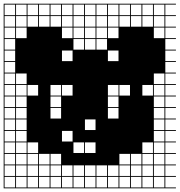

<svg xmlns="http://www.w3.org/2000/svg" viewBox="-20 -900 978 1045"><path d="M0 125V-879.8H937.5V-875H879.8V-817.3H937.5V-812.5H879.8V-754.8H937.5V-750H879.8V-692.3H937.5V-687.5H879.8V-629.8H937.5V-625H879.8V-567.3H937.5V-562.5H879.8V-504.8H937.5V-500H879.8V-442.3H937.5V-437.5H879.8V-379.8H937.5V-375H879.8V-317.3H937.5V-312.5H879.8V-254.8H937.5V-250H879.8V-192.3H937.5V-187.5H879.8V-129.8H937.5V-125H879.8V-67.3H937.5V-62.5H879.8V-4.8H937.5V0H879.8V57.7H937.5V62.5H879.8V120.2H937.5V125ZM817.3 -817.3H875V-875H817.3ZM504.8 -817.3H562.5V-875H504.8ZM442.3 -817.3H500V-875H442.3ZM567.3 -817.3H625V-875H567.3ZM379.8 -817.3H437.5V-875H379.8ZM317.3 -817.3H375V-875H317.3ZM629.8 -817.3H687.5V-875H629.8ZM254.8 -817.3H312.5V-875H254.8ZM692.3 -817.3H750V-875H692.3ZM192.3 -817.3H250V-875H192.3ZM754.8 -817.3H812.5V-875H754.8ZM129.8 -817.3H187.5V-875H129.8ZM67.3 -817.3H125V-875H67.3ZM4.8 -817.3H62.5V-875H4.8ZM192.3 -754.8H250V-812.5H192.3ZM4.8 -754.8H62.5V-812.5H4.8ZM629.8 -754.8H687.5V-812.5H629.8ZM379.8 -754.8H437.5V-812.5H379.8ZM317.3 -754.8H375V-812.5H317.3ZM567.3 -754.8H625V-812.5H567.3ZM692.3 -754.8H750V-812.5H692.3ZM817.3 -754.8H875V-812.5H817.3ZM504.8 -754.8H562.5V-812.5H504.8ZM254.8 -754.8H312.5V-812.5H254.8ZM442.3 -754.8H500V-812.5H442.3ZM754.8 -754.8H812.5V-812.5H754.8ZM129.8 -754.8H187.5V-812.5H129.8ZM67.3 -754.8H125V-812.5H67.3ZM67.3 -692.3H125V-750H67.3ZM379.8 -692.3H437.5V-750H379.8ZM317.3 -692.3H375V-750H317.3ZM504.8 -692.3H562.5V-750H504.8ZM567.3 -692.3H625V-750H567.3ZM817.3 -692.3H875V-750H817.3ZM442.3 -692.3H500V-750H442.3ZM4.8 -692.3H62.5V-750H4.8ZM442.3 -629.8H500V-687.5H442.3ZM504.8 -629.8H562.5V-687.5H504.8ZM4.8 -629.8H62.5V-687.5H4.8ZM379.8 -629.8H437.5V-687.5H379.8ZM567.3 -567.3H625V-625H567.3ZM317.3 -567.3H375V-625H317.3ZM4.8 -567.3H62.5V-625H4.8ZM4.8 -504.8H62.5V-562.5H4.8ZM4.8 -442.3H62.5V-500H4.8ZM67.3 -442.3H125V-500H67.3ZM817.3 -442.3H875V-500H817.3ZM67.3 -379.8H125V-437.5H67.3ZM754.8 -379.8H812.5V-437.5H754.8ZM4.8 -379.8H62.5V-437.5H4.8ZM129.8 -379.8H187.5V-437.5H129.8ZM254.8 -379.8H312.5V-437.5H254.8ZM567.3 -379.8H625V-437.5H567.3ZM317.3 -379.8H375V-437.5H317.3ZM817.3 -379.8H875V-437.5H817.3ZM629.8 -379.8H687.5V-437.5H629.8ZM67.3 -317.3H125V-375H67.3ZM4.8 -317.3H62.5V-375H4.8ZM254.8 -317.3H312.5V-375H254.8ZM567.3 -317.3H625V-375H567.3ZM817.3 -317.3H875V-375H817.3ZM4.8 -254.8H62.5V-312.5H4.8ZM254.8 -254.8H312.5V-312.5H254.8ZM67.3 -254.8H125V-312.5H67.3ZM817.3 -254.8H875V-312.5H817.3ZM567.3 -254.8H625V-312.5H567.3ZM4.8 -192.3H62.5V-250H4.8ZM442.3 -192.3H500V-250H442.3ZM817.3 -192.3H875V-250H817.3ZM67.3 -192.3H125V-250H67.3ZM4.8 -129.8H62.5V-187.5H4.8ZM317.3 -129.8H375V-187.5H317.3ZM817.3 -129.8H875V-187.5H817.3ZM67.3 -129.8H125V-187.5H67.3ZM4.8 -67.3H62.5V-125H4.8ZM442.3 -67.3H500V-125H442.3ZM379.8 -67.3H437.5V-125H379.8ZM754.8 -67.3H812.5V-125H754.8ZM129.8 -67.3H187.5V-125H129.8ZM817.3 -67.3H875V-125H817.3ZM67.3 -67.3H125V-125H67.3ZM312.5 -62.5H254.8V-4.8H312.5ZM754.8 -4.8H812.5V-62.5H754.8ZM4.8 -4.8H62.5V-62.5H4.8ZM67.3 -4.8H125V-62.5H67.3ZM129.8 -4.8H187.5V-62.5H129.8ZM817.3 -4.8H875V-62.5H817.3ZM192.3 -4.8H250V-62.5H192.3ZM692.3 -4.8H750V-62.5H692.3ZM629.8 -4.8H687.5V-62.5H629.8ZM567.3 57.7H625V0H567.3ZM317.3 57.7H375V0H317.3ZM692.3 57.7H750V0H692.3ZM629.8 57.7H687.5V0H629.8ZM254.8 57.7H312.5V0H254.8ZM754.8 57.7H812.5V0H754.8ZM379.8 57.7H437.5V0H379.8ZM192.3 57.7H250V0H192.3ZM817.3 57.7H875V0H817.3ZM442.3 57.7H500V0H442.3ZM129.8 57.7H187.5V0H129.8ZM67.3 57.7H125V0H67.3ZM504.8 57.7H562.5V0H504.8ZM4.8 57.7H62.5V0H4.8ZM379.8 120.2H437.5V62.5H379.8ZM692.3 120.2H750V62.5H692.3ZM317.3 120.2H375V62.5H317.3ZM754.8 120.2H812.5V62.5H754.8ZM254.8 120.2H312.5V62.5H254.8ZM629.8 120.2H687.5V62.5H629.8ZM192.3 120.2H250V62.5H192.3ZM817.3 120.2H875V62.5H817.3ZM442.3 120.2H500V62.5H442.3ZM129.8 120.2H187.5V62.5H129.8ZM504.8 120.2H562.5V62.5H504.8ZM67.3 120.2H125V62.5H67.3ZM4.8 120.2H62.5V62.5H4.8ZM567.3 120.2H625V62.5H567.3Z"/></svg>

Font: Yarndings 12 Charted
Style: Regular
Weight: 400
Designer: Sarah Cadigan-Fried
Version: Version 1.000; ttfautohint (v1.8.4.7-5d5b)